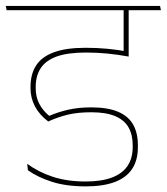

<svg xmlns="http://www.w3.org/2000/svg" viewBox="-35 -646 579 667"><path d="M328.5 -610.5H516L513 -625.5H325ZM411.5 -615.5H394.5V-487L411.5 -487.5ZM524 -610.5 521 -625.5H-15L-12 -610.5ZM394.5 -618V-460Q395.5 -458 397.5 -456.5Q399.5 -455 402 -453.8Q404.5 -452.5 407.2 -451.5Q410 -450.5 412 -449.5V-618ZM59.5 -77 62 -54.5Q95.5 -30.5 145.2 -14.5Q195 1.5 263 1.5Q323 1.5 363.2 -13.5Q403.5 -28.5 423.8 -58.8Q444 -89 444 -135V-142Q444 -183.5 427.8 -212.8Q411.5 -242 375.8 -257.5Q340 -273 282 -273Q237.5 -273 201.8 -264.8Q166 -256.5 136 -243.5Q114.5 -261 101.8 -284.8Q89 -308.5 89 -340V-343.5Q89 -382.5 106.5 -409.2Q124 -436 162.2 -449.8Q200.5 -463.5 263 -463.5Q301.5 -463.5 337.5 -460Q373.5 -456.5 412 -449.5V-466Q376 -473 339 -476.5Q302 -480 262.5 -480Q194 -480 151.8 -464.2Q109.5 -448.5 90.2 -418.2Q71 -388 71 -344V-339.5Q71 -306 86.2 -276.8Q101.5 -247.5 132.5 -224Q166.5 -239.5 201.2 -247.8Q236 -256 282 -256Q334 -256 365.8 -242.2Q397.5 -228.5 411.8 -203Q426 -177.5 426 -141.5V-135.5Q426 -96 407.8 -69.2Q389.5 -42.5 353.2 -29Q317 -15.5 262.5 -15.5Q198 -15.5 148 -32Q98 -48.5 59.5 -77Z"/></svg>

Font: Anek Devanagari Thin
Style: Regular
Weight: 250
Designer: Kailash Malviya (Devanagari) & Yesha Goshar (Latin)
Foundry: Ek Type
Version: Version 1.003